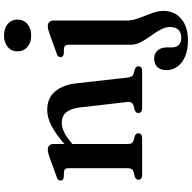

<svg xmlns="http://www.w3.org/2000/svg" viewBox="-20 -722 975 976"><g transform="rotate(-90 468.0 -234.5)"><path d="M223.5 -450.5V-74.5Q223.5 -60 228 -53Q232.5 -46 242 -43L262.5 -38Q278 -32 278 -19.5Q278 0 252.5 0H67Q54 0 48 -5Q42 -10 42 -18.5Q42 -25.5 46.2 -30.2Q50.5 -35 59.5 -38L81.5 -43Q91 -46 95.8 -52.8Q100.5 -59.5 100.5 -74V-373Q100.5 -385 96.5 -390.2Q92.5 -395.5 84 -397L54 -398.5Q45 -400 41.2 -404.2Q37.5 -408.5 37.5 -414.5Q37.5 -422 42 -426.8Q46.5 -431.5 59 -435.5L147 -467.5Q164 -473.5 174.8 -476.5Q185.5 -479.5 194.5 -479.5Q209 -479.5 216.2 -471.5Q223.5 -463.5 223.5 -450.5ZM208.5 -342 187.5 -363.5 208 -381.5Q269 -436 312.8 -459.2Q356.5 -482.5 396.5 -482.5Q457.5 -482.5 491 -442Q524.5 -401.5 532 -333.5L561 -76Q563 -60.5 567.2 -53.2Q571.5 -46 581.5 -43L601 -38Q610 -35 614.2 -30.2Q618.5 -25.5 618.5 -18.5Q618.5 -10 612.8 -5Q607 0 594 0H406.5Q381 0 381 -19.5Q381 -32 396.5 -38L417.5 -43Q428 -46 433.2 -53.5Q438.5 -61 437 -76L409.5 -315Q404 -361.5 385.2 -385Q366.5 -408.5 331 -408.5Q308.5 -408.5 283.2 -396.2Q258 -384 229.5 -359.5ZM851 -82Q851 -55.5 858.5 -31.5Q866 -7.5 875.5 15.8Q885 39 892.5 62Q900 85 900 109Q900 165 859.5 199Q819 233 750 233Q700.5 233 667 218Q633.5 203 616.2 178.5Q599 154 599 125Q599 93.5 615 77.2Q631 61 658 61Q684 61 699.2 78.8Q714.5 96.5 714.5 125V150.5Q714.5 174 727 186.5Q739.5 199 763.5 199Q790 199 804 184.5Q818 170 818 142.5Q818 121.5 809 102Q800 82.5 786.5 63.2Q773 44 759.5 24.2Q746 4.5 737 -16Q728 -36.5 728 -58V-373Q728 -385 724 -390.2Q720 -395.5 711.5 -397L681.5 -398.5Q672.5 -400 668.8 -404.2Q665 -408.5 665 -414.5Q665 -422 669.5 -426.8Q674 -431.5 686.5 -435.5L774.5 -467.5Q792.5 -474 803.2 -476.8Q814 -479.5 822 -479.5Q836.5 -479.5 843.8 -471.5Q851 -463.5 851 -450.5ZM775 -564Q739 -564 716.8 -583.2Q694.5 -602.5 694.5 -633.5Q694.5 -664.5 716.8 -683.2Q739 -702 775 -702Q811.5 -702 833.8 -683Q856 -664 856 -633.5Q856 -602.5 833.8 -583.2Q811.5 -564 775 -564Z"/></g></svg>

Font: Fraunces Medium
Style: Regular
Weight: 500
Version: Version 1.000;[b76b70a41]